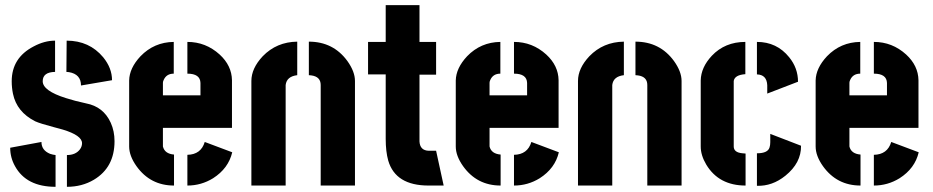

<svg xmlns="http://www.w3.org/2000/svg" viewBox="-20 -719 3617 744"><path d="M19.5 -146.5 140.6 -168.9Q140.6 -136.7 173.8 -123Q185.5 -119.1 195.3 -118.2V4.9Q82 4.9 38.1 -75.2Q19.5 -108.4 19.5 -146.5ZM25.4 -404.3Q25.4 -495.1 110.4 -539.1Q152.3 -561.5 193.4 -561.5V-440.4Q145.5 -439.5 145.5 -404.3Q145.5 -367.2 235.4 -338.9Q268.6 -328.1 313.5 -318.4Q380.9 -305.7 409.2 -243.2Q423.8 -210.9 423.8 -171.9Q423.8 -70.3 343.8 -22.5Q297.9 4.9 239.3 4.9V-118.2Q273.4 -118.2 290 -140.6Q297.9 -151.4 297.9 -164.1Q297.9 -194.3 223.6 -216.8Q211.9 -219.7 187.5 -226.6Q135.7 -240.2 116.2 -249Q44.9 -285.2 30.3 -355.5Q25.4 -378.9 25.4 -404.3ZM237.3 -440.4 238.3 -561.5Q326.2 -561.5 379.9 -497.1Q414.1 -455.1 414.1 -408.2L293.9 -387.7Q293.9 -431.6 247.1 -439.5Q241.2 -440.4 237.3 -440.4Z M480.5 -151.4V-407.2Q481.4 -455.1 524.4 -501Q577.1 -555.7 653.3 -556.6V-433.6Q625 -433.6 614.3 -409.2Q611.3 -403.3 611.3 -398.4V-349.6H756.8V-397.5Q755.9 -433.6 706.1 -433.6V-556.6Q777.3 -556.6 831.1 -507.8Q877.9 -464.8 878.9 -408.2V-223.6H611.3V-151.4Q618.2 -123 654.3 -120.1V0Q562.5 0 508.8 -75.2Q480.5 -115.2 480.5 -151.4ZM706.1 0V-119.1Q758.8 -120.1 773.4 -168.9L879.9 -128.9Q865.2 -66.4 805.7 -28.3Q759.8 0 706.1 0Z M954.1 0V-405.3Q954.1 -454.1 998 -501Q1051.8 -556.6 1131.8 -557.6V-427.7Q1090.8 -422.9 1086.9 -389.6V0ZM1176.8 -427.7V-557.6Q1271.5 -557.6 1326.2 -482.4Q1355.5 -441.4 1355.5 -405.3V0H1222.7V-389.6Q1222.7 -421.9 1186.5 -426.8Q1181.6 -427.7 1176.8 -427.7Z M1406.2 -430.7V-556.6H1474.6V-699.2H1605.5V-556.6H1669.9V-429.7H1605.5V-170.9Q1607.4 -135.7 1641.6 -134.8H1669.9L1699.2 0H1640.6Q1512.7 0 1484.4 -96.7Q1474.6 -131.8 1474.6 -180.7V-430.7Z M1746.1 -151.4V-407.2Q1747.1 -455.1 1790 -501Q1842.8 -555.7 1918.9 -556.6V-433.6Q1890.6 -433.6 1879.9 -409.2Q1877 -403.3 1877 -398.4V-349.6H2022.5V-397.5Q2021.5 -433.6 1971.7 -433.6V-556.6Q2043 -556.6 2096.7 -507.8Q2143.6 -464.8 2144.5 -408.2V-223.6H1877V-151.4Q1883.8 -123 1919.9 -120.1V0Q1828.1 0 1774.4 -75.2Q1746.1 -115.2 1746.1 -151.4ZM1971.7 0V-119.1Q2024.4 -120.1 2039.1 -168.9L2145.5 -128.9Q2130.9 -66.4 2071.3 -28.3Q2025.4 0 1971.7 0Z M2219.7 0V-405.3Q2219.7 -454.1 2263.7 -501Q2317.4 -556.6 2397.5 -557.6V-427.7Q2356.4 -422.9 2352.5 -389.6V0ZM2442.4 -427.7V-557.6Q2537.1 -557.6 2591.8 -482.4Q2621.1 -441.4 2621.1 -405.3V0H2488.3V-389.6Q2488.3 -421.9 2452.1 -426.8Q2447.3 -427.7 2442.4 -427.7Z M2695.3 -151.4V-407.2Q2696.3 -458 2738.3 -502.9Q2789.1 -556.6 2868.2 -556.6V-431.6Q2827.1 -428.7 2823.2 -405.3V-151.4Q2823.2 -127.9 2857.4 -125Q2863.3 -124 2869.1 -124V0Q2765.6 0 2716.8 -81.1Q2695.3 -117.2 2695.3 -151.4ZM2913.1 -430.7V-556.6Q2990.2 -556.6 3038.1 -497.1Q3072.3 -455.1 3072.3 -402.3L2953.1 -356.4V-388.7Q2951.2 -429.7 2913.1 -430.7ZM2913.1 1V-125Q2955.1 -125 2961.9 -147.5Q2964.8 -156.2 2964.8 -168V-200.2L3084 -154.3Q3085 -87.9 3023.4 -38.1Q2972.7 2.9 2913.1 1Z M3140.6 -151.4V-407.2Q3141.6 -455.1 3184.6 -501Q3237.3 -555.7 3313.5 -556.6V-433.6Q3285.2 -433.6 3274.4 -409.2Q3271.5 -403.3 3271.5 -398.4V-349.6H3417V-397.5Q3416 -433.6 3366.2 -433.6V-556.6Q3437.5 -556.6 3491.2 -507.8Q3538.1 -464.8 3539.1 -408.2V-223.6H3271.5V-151.4Q3278.3 -123 3314.5 -120.1V0Q3222.7 0 3168.9 -75.2Q3140.6 -115.2 3140.6 -151.4ZM3366.2 0V-119.1Q3418.9 -120.1 3433.6 -168.9L3540 -128.9Q3525.4 -66.4 3465.8 -28.3Q3419.9 0 3366.2 0Z"/></svg>

Font: Post No Bills Colombo
Style: ExtraBold
Weight: 900
Designer: Kosala Senevirathne, Siva Puranthara, Lasantha Premarathna, Tharique Azeez
Foundry: Mooniak
Version: Version 1.220 ; ttfautohint (v1.5)